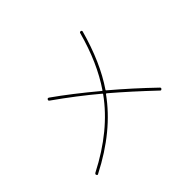

<svg xmlns="http://www.w3.org/2000/svg" viewBox="-157 -1009 1313 1313"><g transform="rotate(-45 500.0 -352.5)"><path d="M132.8 34.2Q124 40 120.1 30.3Q115.2 22.5 125 15.6Q397.5 -124 543 -327.1Q544.9 -330.1 542 -333Q407.2 -446.3 252 -555.7Q244.1 -561.5 250 -570.3Q254.9 -578.1 264.6 -572.3Q393.6 -481.4 552.7 -348.6Q556.6 -344.7 558.6 -349.6Q666 -506.8 727.5 -733.4Q729.5 -742.2 740.2 -740.2Q749 -738.3 747.1 -728.5Q682.6 -494.1 575.2 -336.9Q572.3 -334 577.1 -330.1Q715.8 -212.9 849.6 -84Q856.4 -77.1 849.6 -70.3Q841.8 -62.5 835.9 -69.3Q689.5 -208 565.4 -313.5Q561.5 -317.4 557.6 -314.5Q408.2 -106.4 132.8 34.2Z"/></g></svg>

Font: Rounded-X Mgen+ 1m thin
Style: Regular
Weight: 100
Designer: [Source Han Sans]
Ryoko NISHIZUKA  (kana & ideographs); Paul D. Hunt (Latin, Greek & Cyrillic); Wenlong ZHANG  (bopomofo
Version: Version 1.059.20150602